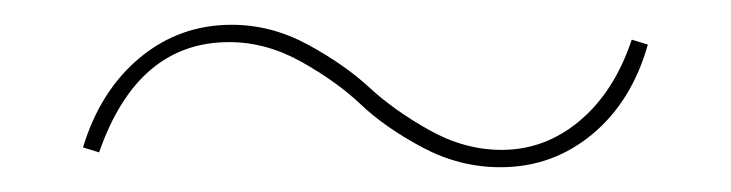

<svg xmlns="http://www.w3.org/2000/svg" viewBox="-20 -306 590 155"><path d="M384 -171Q351 -171 321 -187Q291 -203 271.5 -221.5Q252 -240 223.5 -256Q195 -272 165 -272Q91 -272 60 -183L47 -187Q61 -233 93 -259.5Q125 -286 167 -286Q199 -286 228.5 -270Q258 -254 278 -235.5Q298 -217 326.5 -201Q355 -185 385 -185Q420 -185 448 -208.5Q476 -232 490 -274L503 -270Q490 -224 458 -197.5Q426 -171 384 -171Z"/></svg>

Font: EauTestSC Thin
Style: Regular
Weight: 250
Designer: Christian Thalmann (Catharsis Fonts)
Version: Version 0.001;PS 000.001;hotconv 1.0.88;makeotf.lib2.5.64775